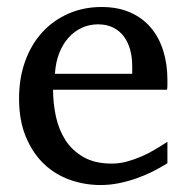

<svg xmlns="http://www.w3.org/2000/svg" viewBox="-20 -514 530 546"><path d="M456.1 -49.8Q435.1 -36.6 412.4 -25.4Q389.6 -14.2 365.5 -5.9Q341.3 2.4 316.4 7.3Q291.5 12.2 266.1 12.2Q220.7 12.2 178.7 -2.7Q136.7 -17.6 104.7 -48.1Q72.8 -78.6 53.5 -125Q34.2 -171.4 34.2 -233.9Q34.2 -292.5 51.8 -340.6Q69.3 -388.7 100.6 -422.6Q131.8 -456.5 174.8 -475.3Q217.8 -494.1 269 -494.1Q315.4 -494.1 350.6 -478.5Q385.7 -462.9 409.2 -435.1Q432.6 -407.2 444.3 -369.4Q456.1 -331.5 456.1 -287.1V-273.4Q456.1 -265.6 455.1 -258.8H130.9Q130.9 -220.7 138.9 -183.1Q147 -145.5 166 -115.7Q185.1 -85.9 217.3 -67.4Q249.5 -48.8 297.9 -48.8Q319.3 -48.8 340.3 -54.4Q361.3 -60.1 381.6 -68.8Q401.9 -77.6 420.4 -88.6Q439 -99.6 456.1 -110.8ZM356 -326.2Q356 -351.1 350.1 -372.6Q344.2 -394 332.3 -410.2Q320.3 -426.3 302 -435.5Q283.7 -444.8 258.8 -444.8Q233.9 -444.8 212.4 -434.8Q190.9 -424.8 174.6 -406.5Q158.2 -388.2 148.2 -362.3Q138.2 -336.4 136.2 -304.2H356Z"/></svg>

Font: Charis SIL
Style: Regular
Weight: 400
Foundry: SIL International
Version: Version 4.112